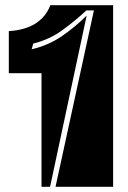

<svg xmlns="http://www.w3.org/2000/svg" viewBox="-20 -720 494 740"><path d="M194 0 342 -680H313Q268 -638 218.5 -602.5Q169 -567 108 -552L102 -530Q166 -545 217.5 -580Q269 -615 314 -660L173 0H140V-438H14V-600Q77 -604 117 -629.5Q157 -655 174 -700H416V0Z"/></svg>

Font: J.M. Nexus Grotesque
Style: Regular
Weight: 900
Designer: deFharo
Foundry: deFharo
Version: Version 3.003